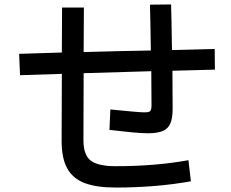

<svg xmlns="http://www.w3.org/2000/svg" viewBox="-20 -819 1040 863"><path d="M827 -99 838 -4Q680 24 500 24Q414 24 361 4Q308 -16 282.5 -61.5Q257 -107 257 -185L258 -487L70 -481L66 -577L258 -583L259 -785H357L356 -585Q431 -587 507 -589Q583 -591 658 -592Q656 -732 654 -798L749 -799Q751 -734 753 -594L945 -599L946 -506L755 -501L756 -331Q756 -287 745.5 -263.5Q735 -240 711 -230Q687 -220 644 -220Q618 -220 574.5 -224Q531 -228 472 -235L476 -327Q604 -314 629 -314Q650 -314 655.5 -320Q661 -326 661 -347Q661 -444 660 -499L356 -490L355 -189Q355 -122 388 -97Q421 -72 500 -72Q679 -72 827 -99Z"/></svg>

Font: IBM Plex Sans JP Medm
Style: Regular
Weight: 500
Designer: Mike Abbink; Paul van der Laan; Pieter van Rosmalen; Wujin Sim; Yejin Wi; Jinhee Kim; Boomi Park; Yona Kim; Kichan Ma
Foundry: Sandoll Inc.
Version: Version 1.002